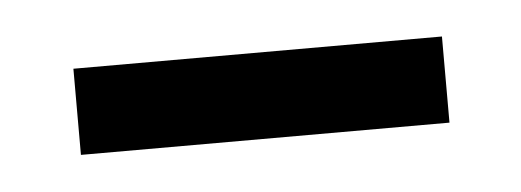

<svg xmlns="http://www.w3.org/2000/svg" viewBox="-24 -704 334 123"><g transform="rotate(-5 143.5 -642.5)"><path d="M25 -615H262V-670.4H25Z"/></g></svg>

Font: Secuela Light
Style: Regular
Weight: 300
Designer: Fernando Haro
Foundry: deFharo
Version: Version 1.708